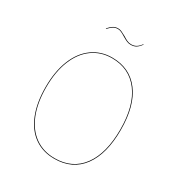

<svg xmlns="http://www.w3.org/2000/svg" viewBox="-198 -1000 1084 1150"><g transform="rotate(30 343.5 -425.0)"><path d="M603 -340Q603 -174 535.5 -82.5Q468 9 343 9Q264 9 205.5 -32Q147 -73 115.5 -151.5Q84 -230 84 -338Q84 -446 116 -525.5Q148 -605 207 -647.5Q266 -690 343 -690Q465 -690 534 -598.5Q603 -507 603 -340ZM88 -338Q88 -231 119 -154Q150 -77 207.5 -36Q265 5 343 5Q466 5 532.5 -85.5Q599 -176 599 -340Q599 -505 531 -595.5Q463 -686 343 -686Q267 -686 209 -644Q151 -602 119.5 -523.5Q88 -445 88 -338ZM338 -834Q322 -844 310 -849.5Q298 -855 286 -855Q268 -855 255 -847Q242 -839 224 -820L221 -822Q239 -842 253 -850.5Q267 -859 286 -859Q298 -859 309.5 -854Q321 -849 341 -838Q358 -827 371 -821Q384 -815 399 -815Q419 -815 433.5 -823.5Q448 -832 463 -852L466 -851Q450 -829 435 -820Q420 -811 399 -811Q384 -811 371 -816.5Q358 -822 338 -834Z"/></g></svg>

Font: FiraGO Four
Style: Regular
Weight: 100
Designer: bBox Type
Foundry: bBox Type GmbH
Version: Version 1.001